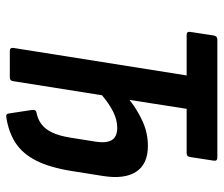

<svg xmlns="http://www.w3.org/2000/svg" viewBox="-70 -625 706 606"><g transform="rotate(90 283.0 -322.0)"><path d="M350.9 11Q339.5 13.4 338.1 3L327.1 -69.9Q325.1 -83.1 336.9 -84.5Q357.7 -88.7 373.1 -100.7Q388.4 -112.6 398.8 -135.1Q409.3 -157.7 414.7 -192.8L427.3 -272Q432.3 -305.3 422 -322.1Q411.7 -339 383 -339Q358.7 -339 333.9 -326.8Q309 -314.7 280.7 -291L236.3 -11.4Q235.3 0 224.3 0H141.2Q129.5 0 131.3 -11.4L218.1 -558.1H90.1Q78.9 -558.1 80.7 -569.5L92 -643.6Q94.4 -655 104 -655H477.1Q489.1 -655 487.1 -643.6L475.7 -569.5Q474.4 -558.1 463.8 -558.1H323.5L295.3 -377.8Q327.9 -403.4 364.2 -419.6Q400.5 -435.8 440.5 -435.8Q497.7 -435.8 522 -398.9Q546.3 -362 535.3 -293L519.7 -195Q508.7 -126.2 487 -83.4Q465.3 -40.6 431.7 -18.5Q398 3.6 350.9 11Z"/></g></svg>

Font: Sofia Sans Condensed
Style: Italic
Weight: 400
Italic angle: -9°
Designer: Botio Nikoltchev, Ani Petrova
Foundry: lettersoup
Version: Version 4.101